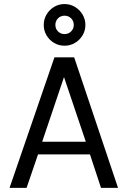

<svg xmlns="http://www.w3.org/2000/svg" viewBox="-20 -904 614 924"><path d="M26 0 242 -628H337L548 0H466L413 -161H163L108 0ZM183 -222H393L288 -533ZM290.5 -684Q263 -684 240.2 -697.5Q217.5 -711 204 -733.8Q190.5 -756.5 190.5 -784Q190.5 -811.5 204 -834.2Q217.5 -857 240.2 -870.8Q263 -884.5 290.5 -884.5Q318 -884.5 340.8 -870.8Q363.5 -857 377.2 -834.2Q391 -811.5 391 -784Q391 -756.5 377.2 -733.8Q363.5 -711 340.8 -697.5Q318 -684 290.5 -684ZM290.5 -740Q309.5 -740 322.2 -752.8Q335 -765.5 335 -784Q335 -803 322.2 -815.8Q309.5 -828.5 290.5 -828.5Q272 -828.5 259.2 -815.8Q246.5 -803 246.5 -784Q246.5 -765.5 259.2 -752.8Q272 -740 290.5 -740Z"/></svg>

Font: Karla
Style: Regular
Weight: 400
Designer: Jonathan Pinhorn
Version: Version 2.004;gftools[0.9.33]